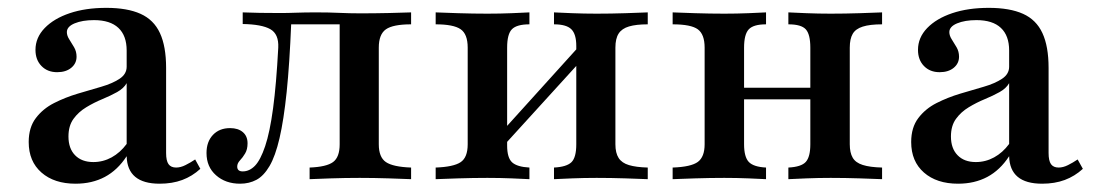

<svg xmlns="http://www.w3.org/2000/svg" viewBox="-20 -447 2729 479"><path d="M168.5 11.3Q115.3 11.3 83.5 -16.5Q51.6 -44.4 51.6 -92.7Q51.6 -129 69.4 -152.4Q87.1 -175.8 114.9 -189.9Q142.7 -204 173.8 -213.3Q204.8 -222.6 232.7 -230.6Q260.5 -238.7 278.2 -250.4Q296 -262.1 296 -280.6V-321Q296 -358.1 275.4 -377.4Q254.8 -396.8 214.5 -396.8Q185.5 -396.8 166.1 -388.7Q146.8 -380.6 146.8 -366.9Q146.8 -358.1 152.8 -348.8Q158.9 -339.5 164.9 -329Q171 -318.5 171 -305.6Q171 -288.7 157.7 -277.8Q144.4 -266.9 122.6 -266.9Q98.4 -266.9 83.5 -282.3Q68.5 -297.6 68.5 -322.6Q68.5 -353.2 91.5 -377Q114.5 -400.8 154 -414.1Q193.5 -427.4 245.2 -427.4Q297.6 -427.4 330.6 -412.5Q363.7 -397.6 379 -364.5Q394.4 -331.5 394.4 -277.4V-65.3Q394.4 -46 400.4 -37.5Q406.5 -29 419.4 -29Q430.6 -29 442.7 -35.1Q454.8 -41.1 466.9 -49.2L479.8 -25.8Q459.7 -7.3 434.7 2Q409.7 11.3 378.2 11.3Q297.6 11.3 296 -57.3Q273.4 -22.6 241.5 -5.6Q209.7 11.3 168.5 11.3ZM212.9 -42.7Q237.1 -42.7 258.5 -54.4Q279.8 -66.1 296 -87.9V-239.5Q288.7 -226.6 272.2 -217.3Q255.6 -208.1 235.1 -199.6Q214.5 -191.1 195.2 -179.4Q175.8 -167.7 163.3 -150.4Q150.8 -133.1 150.8 -106.5Q150.8 -76.6 167.3 -59.7Q183.9 -42.7 212.9 -42.7Z M579 11.3Q542.7 11.3 519 -9.7Q495.2 -30.6 495.2 -65.3Q495.2 -93.5 511.3 -110.5Q527.4 -127.4 554 -127.4Q574.2 -127.4 585.9 -117.3Q597.6 -107.3 597.6 -89.5Q597.6 -74.2 591.5 -64.1Q585.5 -54 578.6 -46.8Q571.8 -39.5 571.8 -31.5Q571.8 -19.4 585.5 -19.4Q602.4 -19.4 616.1 -33.5Q629.8 -47.6 641.5 -82.3Q653.2 -116.9 661.3 -177Q669.4 -237.1 674.2 -328.2Q675.8 -362.1 654.4 -374.2Q633.1 -386.3 585.5 -387.1V-416.1Q602.4 -415.3 628.2 -414.9Q654 -414.5 679 -414.5Q697.6 -414.5 719 -415.3Q740.3 -416.1 769.4 -416.1Q800.8 -416.1 826.6 -414.9Q852.4 -413.7 879 -413.7Q913.7 -413.7 949.6 -414.5Q985.5 -415.3 1005.6 -416.1V-386.3Q960.5 -386.3 942.7 -373.8Q925 -361.3 925 -328.2V-87.1Q925 -54.8 942.7 -42.7Q960.5 -30.6 1005.6 -29V0Q987.1 -0.8 950 -2Q912.9 -3.2 877.4 -3.2Q841.1 -3.2 805.6 -2Q770.2 -0.8 752.4 0V-29Q794.4 -30.6 810.9 -42.7Q827.4 -54.8 827.4 -87.1V-388.7L829.8 -386.3H700.8L706.5 -388.7Q702.4 -287.9 695.2 -217.7Q687.9 -147.6 677.4 -102.4Q666.9 -57.3 652.4 -32.7Q637.9 -8.1 619.8 1.6Q601.6 11.3 579 11.3Z M1362.1 0V-29Q1393.5 -30.6 1405.6 -42.3Q1417.7 -54 1417.7 -87.1V-332.3Q1417.7 -362.1 1405.2 -374.2Q1392.7 -386.3 1362.1 -386.3V-416.1Q1377.4 -415.3 1407.3 -414.1Q1437.1 -412.9 1468.5 -412.9Q1504 -412.9 1540.7 -414.1Q1577.4 -415.3 1596 -416.1V-386.3Q1566.9 -386.3 1549.2 -381Q1531.5 -375.8 1523.4 -363.3Q1515.3 -350.8 1515.3 -328.2V-87.1Q1515.3 -65.3 1523.4 -52.8Q1531.5 -40.3 1549.2 -35.1Q1566.9 -29.8 1596 -29V0Q1577.4 -0.8 1540.7 -2Q1504 -3.2 1468.5 -3.2Q1437.1 -3.2 1407.3 -2Q1377.4 -0.8 1362.1 0ZM1066.9 0V-29Q1111.3 -30.6 1129 -42.3Q1146.8 -54 1146.8 -87.1V-328.2Q1146.8 -362.1 1129 -374.2Q1111.3 -386.3 1066.9 -386.3V-416.1Q1085.5 -415.3 1123 -414.1Q1160.5 -412.9 1196 -412.9Q1227.4 -412.9 1256.5 -414.1Q1285.5 -415.3 1300.8 -416.1V-386.3Q1269.4 -386.3 1257.3 -374.2Q1245.2 -362.1 1245.2 -328.2V-83.9Q1245.2 -53.2 1257.7 -41.9Q1270.2 -30.6 1300.8 -29V0Q1285.5 -0.8 1256.5 -2Q1227.4 -3.2 1196 -3.2Q1160.5 -3.2 1123 -2Q1085.5 -0.8 1066.9 0ZM1233.1 -79.8 1216.1 -100.8 1429 -336.3 1446.8 -314.5Z M1946.8 0V-29Q1979 -30.6 1990.3 -43.1Q2001.6 -55.6 2001.6 -87.1V-328.2Q2001.6 -361.3 1990.3 -373.8Q1979 -386.3 1946.8 -386.3V-416.1Q1962.1 -415.3 1991.9 -414.1Q2021.8 -412.9 2052.4 -412.9Q2087.9 -412.9 2125 -414.1Q2162.1 -415.3 2180.6 -416.1V-386.3Q2150 -386.3 2132.3 -380.6Q2114.5 -375 2107.3 -362.5Q2100 -350 2100 -328.2V-87.1Q2100 -66.1 2107.3 -53.6Q2114.5 -41.1 2132.3 -35.5Q2150 -29.8 2180.6 -29V0Q2162.1 -0.8 2125 -2Q2087.9 -3.2 2052.4 -3.2Q2021.8 -3.2 1991.9 -2Q1962.1 -0.8 1946.8 0ZM1658.1 0V-29Q1704 -30.6 1721 -43.1Q1737.9 -55.6 1737.9 -87.1V-328.2Q1737.9 -361.3 1721 -373.8Q1704 -386.3 1658.1 -386.3V-416.1Q1676.6 -415.3 1714.1 -414.1Q1751.6 -412.9 1787.1 -412.9Q1817.7 -412.9 1847.2 -414.1Q1876.6 -415.3 1891.1 -416.1V-386.3Q1859.7 -386.3 1848 -373.8Q1836.3 -361.3 1836.3 -328.2V-87.1Q1836.3 -55.6 1848 -43.1Q1859.7 -30.6 1891.1 -29V0Q1876.6 -0.8 1847.2 -2Q1817.7 -3.2 1787.1 -3.2Q1751.6 -3.2 1714.1 -2Q1676.6 -0.8 1658.1 0ZM1798.4 -199.2V-228.2H2039.5V-199.2Z M2370.2 11.3Q2316.9 11.3 2285.1 -16.5Q2253.2 -44.4 2253.2 -92.7Q2253.2 -129 2271 -152.4Q2288.7 -175.8 2316.5 -189.9Q2344.4 -204 2375.4 -213.3Q2406.5 -222.6 2434.3 -230.6Q2462.1 -238.7 2479.8 -250.4Q2497.6 -262.1 2497.6 -280.6V-321Q2497.6 -358.1 2477 -377.4Q2456.5 -396.8 2416.1 -396.8Q2387.1 -396.8 2367.7 -388.7Q2348.4 -380.6 2348.4 -366.9Q2348.4 -358.1 2354.4 -348.8Q2360.5 -339.5 2366.5 -329Q2372.6 -318.5 2372.6 -305.6Q2372.6 -288.7 2359.3 -277.8Q2346 -266.9 2324.2 -266.9Q2300 -266.9 2285.1 -282.3Q2270.2 -297.6 2270.2 -322.6Q2270.2 -353.2 2293.1 -377Q2316.1 -400.8 2355.6 -414.1Q2395.2 -427.4 2446.8 -427.4Q2499.2 -427.4 2532.3 -412.5Q2565.3 -397.6 2580.6 -364.5Q2596 -331.5 2596 -277.4V-65.3Q2596 -46 2602 -37.5Q2608.1 -29 2621 -29Q2632.3 -29 2644.4 -35.1Q2656.5 -41.1 2668.5 -49.2L2681.5 -25.8Q2661.3 -7.3 2636.3 2Q2611.3 11.3 2579.8 11.3Q2499.2 11.3 2497.6 -57.3Q2475 -22.6 2443.1 -5.6Q2411.3 11.3 2370.2 11.3ZM2414.5 -42.7Q2438.7 -42.7 2460.1 -54.4Q2481.5 -66.1 2497.6 -87.9V-239.5Q2490.3 -226.6 2473.8 -217.3Q2457.3 -208.1 2436.7 -199.6Q2416.1 -191.1 2396.8 -179.4Q2377.4 -167.7 2364.9 -150.4Q2352.4 -133.1 2352.4 -106.5Q2352.4 -76.6 2369 -59.7Q2385.5 -42.7 2414.5 -42.7Z"/></svg>

Font: Playfair 5pt SemiExpanded Light SemiBold
Style: Regular
Weight: 600
Version: Version 2.001;gftools[0.9.30]